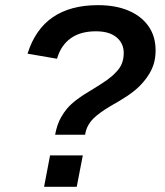

<svg xmlns="http://www.w3.org/2000/svg" viewBox="-20 -718 633 738"><path d="M356.4 -698.2Q424.8 -698.2 474.4 -677Q523.9 -655.8 551 -616.9Q578.1 -578.1 578.1 -524.4Q578.1 -494.1 570.1 -469.7Q562 -445.3 548.3 -425.8Q534.7 -405.3 516.4 -387Q498 -368.7 470.9 -350.3Q443.8 -332 402.8 -309.1Q379.9 -295.4 364.5 -283.9Q349.1 -272.5 339.8 -263.2Q326.2 -249.5 318.1 -234.4Q310.1 -219.2 307.1 -200.2H191.9Q198.7 -238.3 214.4 -266.6Q225.1 -285.6 238.5 -301.5Q252 -317.4 275.4 -335.2Q298.8 -353 338.9 -376.5Q370.1 -395.5 391.1 -410.4Q412.1 -425.3 424.3 -439Q440.9 -455.1 448.2 -473.4Q455.6 -491.7 455.6 -514.6Q455.6 -551.3 428 -574.5Q400.4 -597.7 348.6 -597.7Q289.1 -597.7 251.5 -570.6Q213.9 -543.5 199.2 -492.2L85.9 -511.7Q115.2 -605.5 183.1 -651.9Q251 -698.2 356.4 -698.2ZM298.3 -120.6 274.9 0H149.4L172.4 -120.6Z"/></svg>

Font: Arimo SemiBold
Style: Italic
Weight: 600
Italic angle: -12°
Version: Version 1.33